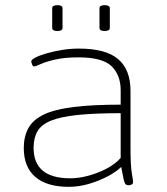

<svg xmlns="http://www.w3.org/2000/svg" viewBox="-20 -717 645 743"><path d="M246 6Q161 6 116.5 -32.5Q72 -71 72 -144Q72 -189 90 -221.5Q108 -254 150 -274Q192 -294 265 -303Q338 -312 447 -312V-367Q447 -427 411.5 -461Q376 -495 284 -495Q230 -495 193.5 -486.5Q157 -478 137 -469Q117 -460 112 -460Q107 -460 104 -468Q101 -476 101 -480Q101 -486 117.5 -494.5Q134 -503 162 -511Q190 -519 222 -524Q254 -529 285 -529Q390 -529 437.5 -488Q485 -447 485 -366V-150Q485 -76 490 -47.5Q495 -19 495 -12Q495 -6 489.5 -3Q484 0 477 0Q470 0 466 -4Q462 -8 458.5 -23Q455 -38 449 -71Q431 -53 398.5 -35.5Q366 -18 326 -6Q286 6 246 6ZM252 -27Q285 -27 322 -37Q359 -47 392.5 -64.5Q426 -82 447 -106V-279Q345 -279 279.5 -272Q214 -265 177 -250Q140 -235 125 -209Q110 -183 110 -145Q110 -27 252 -27ZM385 -597Q365 -597 365 -609V-685Q365 -697 385 -697Q405 -697 405 -685V-609Q405 -597 385 -597ZM202 -597Q182 -597 182 -609V-685Q182 -697 202 -697Q222 -697 222 -685V-609Q222 -597 202 -597Z"/></svg>

Font: Asap Semi Expanded Thin
Style: Regular
Weight: 100
Width: 6
Designer: Pablo Cosgaya
Foundry: Omnibus-Type
Version: Version 3.001; ttfautohint (v1.8.4.7-5d5b)